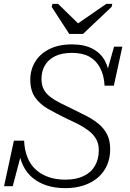

<svg xmlns="http://www.w3.org/2000/svg" viewBox="-20 -958 674 995"><path d="M339 -782H410L558 -922L562 -938H531L357 -818H404L281 -938H252L248 -922ZM319 17Q266 17 223.5 3.5Q181 -10 149.5 -36Q118 -62 99.5 -100.5Q81 -139 76 -190Q80 -189 84 -187.5Q88 -186 91 -182.5Q94 -179 93 -171L46 7H1L52 -229H105Q107 -181 122 -143Q137 -105 165 -79.5Q193 -54 231.5 -40.5Q270 -27 319 -27Q374 -27 413 -45.5Q452 -64 472 -98.5Q492 -133 492 -180Q492 -215 477 -239.5Q462 -264 437 -282.5Q412 -301 381.5 -316.5Q351 -332 318 -347Q271 -370 229.5 -393.5Q188 -417 162.5 -452.5Q137 -488 137 -545Q137 -596 162 -637.5Q187 -679 235.5 -703.5Q284 -728 353 -728Q417 -728 459.5 -705.5Q502 -683 523.5 -643.5Q545 -604 547 -550Q544 -552 540 -555Q536 -558 533.5 -563Q531 -568 531 -574L571 -716H614L570 -514H522Q519 -568 499 -606Q479 -644 443.5 -664Q408 -684 353 -684Q299 -684 264 -666Q229 -648 212 -618Q195 -588 195 -549Q195 -516 207.5 -493.5Q220 -471 243 -454Q266 -437 295.5 -422.5Q325 -408 360 -391Q395 -374 429 -356.5Q463 -339 491 -316Q519 -293 535 -261.5Q551 -230 551 -185Q551 -139 534.5 -101.5Q518 -64 487 -37.5Q456 -11 413.5 3Q371 17 319 17Z"/></svg>

Font: Roboto Serif 20pt ExtraLight
Style: Italic
Weight: 250
Italic angle: -10°
Version: Version 1.007